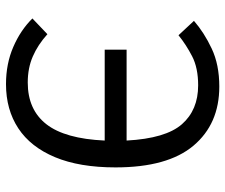

<svg xmlns="http://www.w3.org/2000/svg" viewBox="-76 -664 751 640"><g transform="rotate(90 300.0 -344.5)"><path d="M269 -699.5Q393.5 -699.5 466 -613.5Q538.5 -527.5 538.5 -353.5Q538.5 -233.5 504.5 -152Q470.5 -70.5 408.2 -29.5Q346 11.5 261 11.5Q193 11.5 137 -12.8Q81 -37 42 -76.5L94.5 -126.5Q130 -94.5 168.8 -77.8Q207.5 -61 255.5 -61Q346 -61 394.5 -123Q443 -185 449 -317.5H146V-390.5H449Q442 -521 394.5 -575Q347 -629 265 -629Q207 -629 168.2 -609Q129.5 -589 98 -563.5L50 -615Q89 -649 142.5 -674.2Q196 -699.5 269 -699.5Z"/></g></svg>

Font: Fast_Mono
Style: Regular
Weight: 400
Monospace: yes
Designer: Carrois Corporate, Edenspiekermann AG, Nikita Prokopov
Foundry: Carrois Corporate, Edenspiekermann AG, Nikita Prokopov
Version: Version 5.002